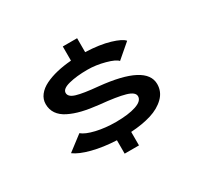

<svg xmlns="http://www.w3.org/2000/svg" viewBox="-145 -893 1141 1086"><g transform="rotate(-30 425.0 -350.0)"><path d="M379 0V-87.5Q292 -91.5 222.5 -109.5Q153 -127.5 117.5 -154L215 -228.5Q240 -207 298.8 -193.2Q357.5 -179.5 426.5 -179.5Q508 -179.5 557.5 -196Q607 -212.5 607 -243.5Q607 -271 555 -286Q503 -301 392.5 -311.5Q332 -318 286.5 -329Q241 -340 205 -358Q169 -376 150.5 -403Q132 -430 132 -465.5Q132 -497.5 152 -523.2Q172 -549 206.8 -566Q241.5 -583 284.8 -593.2Q328 -603.5 379 -607.5V-700H472.5V-609Q565.5 -605.5 629.2 -586.5Q693 -567.5 710.5 -546L618.5 -467Q604 -485 546.2 -500.8Q488.5 -516.5 433.5 -516.5Q362 -516.5 311.8 -503.5Q261.5 -490.5 261.5 -464Q261.5 -437.5 304 -424.8Q346.5 -412 441.5 -403.5Q735.5 -374.5 735.5 -249Q735.5 -199 699.2 -163.5Q663 -128 605.5 -110.2Q548 -92.5 472.5 -88V0Z"/></g></svg>

Font: League Mono Wide Medium
Style: Regular
Weight: 500
Width: 8
Designer: Tyler Finck
Foundry: The League of Moveable Type / Tyler Finck
Version: Version 2.210